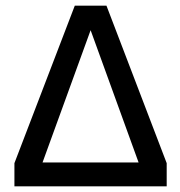

<svg xmlns="http://www.w3.org/2000/svg" viewBox="-20 -659 638 679"><path d="M487.5 -36.5 269 -639H356.5L569.5 -82ZM31 -82 100 -84.5H349V0H31ZM113 -36.5 31 -82 244.5 -639H332ZM569.5 -82V0H250V-84.5H500.5Z"/></svg>

Font: Anek Latin Medium
Style: Regular
Weight: 500
Designer: Yesha Goshar
Foundry: Ek Type
Version: Version 1.003